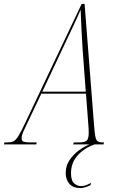

<svg xmlns="http://www.w3.org/2000/svg" viewBox="-77 -734 609 976"><path d="M-57 0 -54 -10H-41Q-22 -10 -10 -15Q2 -20 15.5 -41Q29 -62 51 -109L338 -714H353L401 -99Q404 -57 408 -38.5Q412 -20 420.5 -15Q429 -10 443 -10H452L449 0H295L298 -10H324Q353 -10 363.5 -19Q374 -28 374 -59Q374 -70 373.5 -79.5Q373 -89 372 -101L360 -258H133L59 -102Q49 -82 41 -63.5Q33 -45 33 -30Q33 -17 43.5 -13.5Q54 -10 79 -10H110L107 0ZM253 -512 138 -268H359L343 -484Q341 -514 339 -551Q337 -588 335.5 -624Q334 -660 333 -685Q325 -666 318.5 -651.5Q312 -637 304 -620Q296 -603 284 -577.5Q272 -552 253 -512ZM331 222Q294 222 275.5 200Q257 178 257 146Q257 108 277 79Q297 50 325.5 29.5Q354 9 378 0H404Q352 18 318 55.5Q284 93 284 146Q284 185 300.5 198.5Q317 212 335 212Q349 212 362 207Q375 202 386 195L383 207Q354 222 331 222Z"/></svg>

Font: Noto Serif Display ExtraCondensed Thin
Style: Italic
Weight: 100
Width: 2
Italic angle: -12°
Designer: Monotype Design Team
Foundry: Monotype Imaging Inc.
Version: Version 2.009